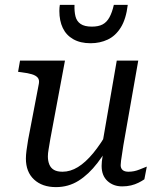

<svg xmlns="http://www.w3.org/2000/svg" viewBox="-20 -756 656 786"><path d="M186 -187Q182 -162 179 -145Q176 -128 176 -116Q176 -97 182 -82.5Q188 -68 201 -60.5Q214 -53 236 -53Q268 -53 299 -72Q330 -91 361.5 -129Q393 -167 425 -224L449 -199Q415 -136 379 -89Q343 -42 301.5 -16Q260 10 209 10Q153 10 119.5 -21Q86 -52 86 -107Q86 -121 88.5 -140Q91 -159 95 -183L139 -413Q142 -429 134.5 -438Q127 -447 110.5 -452Q94 -457 69 -460L54 -462L62 -508H246ZM485 -161Q482 -140 479.5 -124.5Q477 -109 475.5 -98Q474 -87 474 -80Q474 -67 482 -60Q490 -53 506 -53Q529 -53 551 -62Q573 -71 581 -74L571 -22Q561 -15 547 -8Q533 -1 516.5 3Q500 7 480 7Q444 7 420 -15Q396 -37 396 -77Q396 -86 397 -95.5Q398 -105 400 -116Q402 -127 405 -141L395 -144L458 -508H546ZM351 -579Q389 -579 421 -594Q453 -609 474.5 -643.5Q496 -678 503 -736H446Q439 -705 428 -685Q417 -665 400 -656Q383 -647 356 -647Q326 -647 310 -658Q294 -669 289 -689Q284 -709 285 -736H225Q224 -732 223.5 -724.5Q223 -717 223 -711Q223 -671 237 -641.5Q251 -612 280 -595.5Q309 -579 351 -579Z"/></svg>

Font: Roboto Serif 20pt
Style: Italic
Weight: 400
Italic angle: -10°
Designer: Greg Gazdowicz
Foundry: Commercial Type
Version: Version 1.008